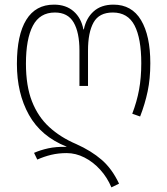

<svg xmlns="http://www.w3.org/2000/svg" viewBox="-20 -559 722 829"><path d="M461 250Q443 207 412.5 173.5Q382 140 344.5 121Q307 102 268 102Q232 102 201 109.5Q170 117 141 130L127 101Q154 89 188 81.5Q222 74 267 75V74Q157 30 105 -63Q53 -156 53 -283Q53 -408 93.5 -473.5Q134 -539 213 -539Q265 -539 298 -510Q331 -481 340 -432H342Q352 -481 384.5 -510Q417 -539 470 -539Q549 -539 589 -472Q629 -405 629 -286Q629 -219 617.5 -164.5Q606 -110 585 -56L551 -68Q571 -120 580.5 -172Q590 -224 590 -286Q590 -393 561 -449Q532 -505 467 -505Q408 -505 384 -462Q360 -419 360 -341V-188H323V-341Q323 -419 298 -462Q273 -505 217 -505Q152 -505 122 -448Q92 -391 92 -284Q92 -188 118 -121.5Q144 -55 192.5 -10.5Q241 34 309 63Q374 92 419 131Q464 170 494 234Z"/></svg>

Font: Noto Sans Georgian SemiCondensed ExtraLight
Style: Regular
Weight: 200
Width: 4
Designer: Monotype Design Team, Akaki Razmadze
Foundry: Google LLC
Version: Version 2.005; ttfautohint (v1.8.4.7-5d5b)